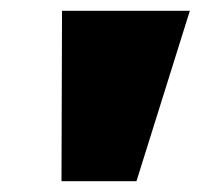

<svg xmlns="http://www.w3.org/2000/svg" viewBox="-20 -725 372 356"><path d="M94 -389 95 -705H332L233 -389Z"/></svg>

Font: Winston Black
Style: Italic
Weight: 900
Italic angle: -9°
Designer: Original fonts by Vernon Adams / Changes by Cristiano Sobral
Foundry: VOriginal fonts by Vernon Adams / Changes by Cristiano Sobral
Version: Version 2.503;July 17, 2020;FontCreator 13.0.0.2655 64-bit